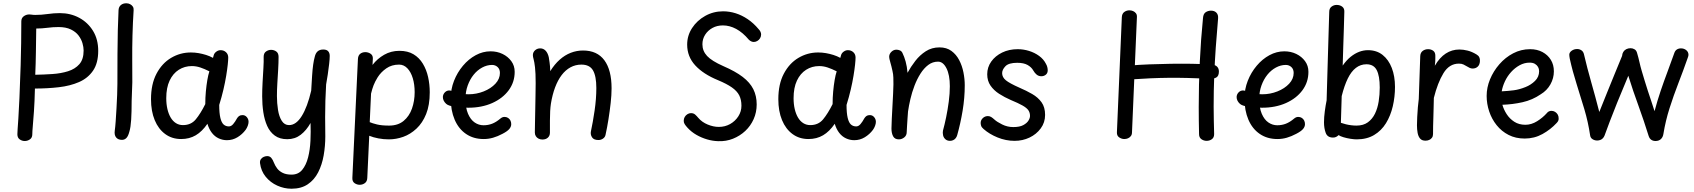

<svg xmlns="http://www.w3.org/2000/svg" viewBox="-20 -845 10330 1171"><path d="M131 15Q114 15 100 5Q86 -5 86 -26Q86 -36 87.5 -57.5Q89 -79 92 -123.5Q95 -168 98.5 -246Q102 -324 106 -447Q108 -515 109 -582Q110 -649 110 -715Q110 -735 125 -746Q140 -757 159 -757Q167 -757 174.5 -755.5Q182 -754 195 -754Q233 -754 270.5 -759.5Q308 -765 345 -765Q410 -765 463 -736.5Q516 -708 547.5 -656.5Q579 -605 579 -535Q579 -460 547.5 -414Q516 -368 462 -344.5Q408 -321 338.5 -313Q269 -305 193 -305Q191 -222 187 -165.5Q183 -109 180 -75.5Q177 -42 177 -26Q177 -5 162.5 5Q148 15 131 15ZM195 -389Q248 -390 300 -393.5Q352 -397 395 -410.5Q438 -424 464 -453.5Q490 -483 490 -537Q490 -557 483 -581.5Q476 -606 459 -628.5Q442 -651 412 -665.5Q382 -680 337 -680Q303 -680 269 -675.5Q235 -671 201 -671Q200 -600 199 -528.5Q198 -457 195 -389Z M703 -783Q704 -803 717 -814Q730 -825 750 -825Q763 -825 773.5 -819.5Q784 -814 790 -805Q796 -796 795 -783Q790 -706 788 -629Q786 -552 786.5 -479.5Q787 -407 787 -343L783 -230Q783 -162 780 -115Q777 -68 769 -42Q762 -15 751 -3.5Q740 8 724 8Q700 8 688 -7Q676 -22 680 -49Q683 -69 685.5 -105Q688 -141 690.5 -184Q693 -227 694.5 -266.5Q696 -306 696 -333Q696 -438 696.5 -517Q697 -596 698.5 -660Q700 -724 703 -783Z M901 -240Q901 -332 934.5 -395.5Q968 -459 1023.5 -492Q1079 -525 1144 -525Q1168 -525 1191 -521Q1214 -517 1236.5 -510Q1259 -503 1279 -492L1284 -510Q1288 -522 1300 -530.5Q1312 -539 1325 -539Q1345 -539 1358.5 -526.5Q1372 -514 1372 -494Q1372 -479 1369 -450.5Q1366 -422 1359.5 -382.5Q1353 -343 1342.5 -298Q1332 -253 1317 -205Q1317 -155 1324 -126Q1331 -97 1344 -85.5Q1357 -74 1376 -74Q1390 -74 1402 -88Q1414 -102 1426 -124Q1431 -132 1438.5 -137.5Q1446 -143 1459 -143Q1475 -143 1485.5 -130.5Q1496 -118 1496 -102Q1496 -91 1491 -77.5Q1486 -64 1478 -53Q1458 -26 1428.5 -8Q1399 10 1364 10Q1338 10 1314 -1Q1290 -12 1272.5 -34.5Q1255 -57 1245 -90Q1213 -43 1174 -20Q1135 3 1085 3Q1029 3 987.5 -27.5Q946 -58 923.5 -112.5Q901 -167 901 -240ZM994 -246Q994 -210 1001 -180Q1008 -150 1021 -128Q1034 -106 1053 -94Q1072 -82 1096 -82Q1145 -82 1174 -117Q1203 -152 1232 -210Q1232 -249 1235.5 -287Q1239 -325 1244.5 -357Q1250 -389 1257 -410Q1227 -425 1201.5 -433.5Q1176 -442 1150 -442Q1106 -442 1070.5 -419.5Q1035 -397 1014.5 -353.5Q994 -310 994 -246Z M1588 -498Q1588 -521 1602.5 -531Q1617 -541 1633 -541Q1651 -541 1665 -531Q1679 -521 1679 -498Q1679 -462 1676.5 -420.5Q1674 -379 1671.5 -337.5Q1669 -296 1669 -259Q1669 -216 1675.5 -175Q1682 -134 1698.5 -108Q1715 -82 1743 -82Q1786 -82 1820.5 -137.5Q1855 -193 1878 -292Q1881 -344 1883.5 -383Q1886 -422 1890 -450.5Q1894 -479 1900 -500Q1905 -521 1917.5 -532Q1930 -543 1952 -543Q1972 -543 1981.5 -532.5Q1991 -522 1991 -504Q1991 -486 1987.5 -455Q1984 -424 1979 -390.5Q1974 -357 1969 -330Q1966 -281 1964.5 -231Q1963 -181 1963 -131Q1963 -103 1963.5 -73Q1964 -43 1964 -13Q1964 46 1954 103Q1944 160 1920.5 206Q1897 252 1857 279Q1817 306 1758 306Q1713 306 1671 287Q1629 268 1600.5 233Q1572 198 1566 151Q1564 136 1571 126Q1578 116 1589 111.5Q1600 107 1610 107Q1625 107 1634.5 118Q1644 129 1651 148Q1658 166 1670.5 182.5Q1683 199 1704.5 209.5Q1726 220 1758 220Q1799 220 1823 191Q1847 162 1859 115Q1871 68 1873.5 13Q1876 -42 1874 -95Q1849 -50 1814 -23Q1779 4 1732 4Q1686 4 1656 -18Q1626 -40 1609.5 -77Q1593 -114 1586 -160.5Q1579 -207 1579 -257Q1579 -298 1581.5 -343.5Q1584 -389 1586.5 -430Q1589 -471 1588 -498Z M2163 -485Q2164 -507 2177 -517Q2190 -527 2208 -527Q2226 -527 2240.5 -517Q2255 -507 2254 -487Q2253 -478 2253 -468.5Q2253 -459 2252 -449Q2281 -487 2323 -511Q2365 -535 2416 -535Q2467 -535 2502 -514Q2537 -493 2559 -456.5Q2581 -420 2591 -375Q2601 -330 2601 -282Q2601 -204 2579 -149.5Q2557 -95 2520 -60.5Q2483 -26 2439.5 -10.5Q2396 5 2352 5Q2319 5 2287.5 -1Q2256 -7 2232 -17L2220 241Q2219 262 2205 272Q2191 282 2174 282Q2157 282 2142.5 272Q2128 262 2129 240ZM2235 -100Q2251 -93 2279.5 -86Q2308 -79 2353 -79Q2407 -79 2441.5 -107.5Q2476 -136 2492.5 -182.5Q2509 -229 2509 -283Q2509 -330 2497.5 -368Q2486 -406 2464.5 -428.5Q2443 -451 2414 -451Q2369 -451 2336 -428Q2303 -405 2283 -373Q2267 -347 2258.5 -325Q2250 -303 2243 -274Q2241 -231 2239 -187.5Q2237 -144 2235 -100Z M2701 -212Q2692 -220 2686.5 -230.5Q2681 -241 2681 -254Q2682 -271 2694.5 -283Q2707 -295 2725 -293Q2733 -292 2743.5 -286.5Q2754 -281 2776 -275.5Q2798 -270 2838 -270Q2886 -270 2930 -287.5Q2974 -305 3001.5 -334.5Q3029 -364 3029 -400Q3029 -423 3015 -436Q3001 -449 2981 -449Q2950 -449 2920.5 -433Q2891 -417 2868.5 -389Q2846 -361 2832.5 -323.5Q2819 -286 2819 -243Q2819 -187 2834.5 -151Q2850 -115 2875 -98Q2900 -81 2929 -81Q2957 -81 2981.5 -90.5Q3006 -100 3032 -122Q3038 -127 3044 -129.5Q3050 -132 3057 -132Q3069 -132 3078.5 -126Q3088 -120 3093 -110Q3098 -100 3098 -88Q3098 -72 3086 -58Q3074 -44 3045 -29Q3015 -13 2987 -5Q2959 3 2930 3Q2868 3 2822.5 -28Q2777 -59 2753 -115Q2729 -171 2729 -245Q2729 -301 2749 -352Q2769 -403 2803.5 -444Q2838 -485 2881.5 -508.5Q2925 -532 2972 -532Q3012 -532 3045 -516Q3078 -500 3098.5 -472Q3119 -444 3119 -407Q3119 -344 3082.5 -294.5Q3046 -245 2982 -216.5Q2918 -188 2836 -188Q2814 -188 2792 -189.5Q2770 -191 2751.5 -194Q2733 -197 2720 -201.5Q2707 -206 2701 -212Z M3247 -338Q3247 -401 3243 -434.5Q3239 -468 3234.5 -483.5Q3230 -499 3230 -509Q3230 -526 3243 -538Q3256 -550 3275 -550Q3294 -550 3307.5 -536Q3321 -522 3327 -496Q3329 -483 3332 -463Q3335 -443 3336 -411Q3362 -453 3393.5 -481Q3425 -509 3461 -523Q3497 -537 3536 -537Q3622 -537 3666 -477.5Q3710 -418 3710 -306Q3710 -266 3704.5 -217Q3699 -168 3691 -117.5Q3683 -67 3673 -22Q3670 -8 3657.5 0.5Q3645 9 3630 9Q3601 9 3590.5 -8Q3580 -25 3584 -44Q3596 -99 3606.5 -171Q3617 -243 3617 -308Q3617 -381 3596.5 -416Q3576 -451 3526 -451Q3490 -451 3459.5 -434.5Q3429 -418 3405.5 -387Q3382 -356 3365.5 -312Q3349 -268 3340 -213Q3337 -193 3335.5 -167.5Q3334 -142 3334 -110Q3334 -78 3334 -36Q3334 -17 3321.5 -5.5Q3309 6 3288 6Q3275 6 3264.5 0.5Q3254 -5 3248 -14.5Q3242 -24 3242 -37Q3242 -63 3243 -99.5Q3244 -136 3244.5 -178Q3245 -220 3246 -261.5Q3247 -303 3247 -338Z M4607 -667Q4614 -660 4618 -651.5Q4622 -643 4622 -635Q4622 -622 4615.5 -611.5Q4609 -601 4598.5 -595Q4588 -589 4577 -589Q4570 -589 4562 -592.5Q4554 -596 4547 -603Q4510 -647 4470 -668.5Q4430 -690 4389 -690Q4353 -690 4325 -674.5Q4297 -659 4280.5 -633Q4264 -607 4264 -575Q4264 -534 4292.5 -503.5Q4321 -473 4391 -442Q4465 -410 4509.5 -376Q4554 -342 4574.5 -301Q4595 -260 4595 -208Q4595 -160 4576.5 -118.5Q4558 -77 4525.5 -46.5Q4493 -16 4450.5 1Q4408 18 4360 16Q4326 15 4292 5Q4258 -5 4227.5 -22.5Q4197 -40 4174 -65Q4161 -79 4155.5 -88.5Q4150 -98 4150 -108Q4150 -121 4156 -131.5Q4162 -142 4172.5 -148.5Q4183 -155 4194 -155Q4210 -155 4220 -146Q4230 -137 4239 -126Q4261 -100 4296 -85.5Q4331 -71 4364 -71Q4402 -71 4433 -88.5Q4464 -106 4483 -135.5Q4502 -165 4502 -200Q4502 -237 4488.5 -263.5Q4475 -290 4443.5 -312Q4412 -334 4359 -356Q4269 -393 4220 -446.5Q4171 -500 4171 -573Q4171 -628 4201 -674Q4231 -720 4281 -748Q4331 -776 4390 -776Q4429 -776 4467 -764Q4505 -752 4540.5 -728Q4576 -704 4607 -667Z M4727 -240Q4727 -332 4760.5 -395.5Q4794 -459 4849.5 -492Q4905 -525 4970 -525Q4994 -525 5017 -521Q5040 -517 5062.5 -510Q5085 -503 5105 -492L5110 -510Q5114 -522 5126 -530.5Q5138 -539 5151 -539Q5171 -539 5184.5 -526.5Q5198 -514 5198 -494Q5198 -479 5195 -450.5Q5192 -422 5185.5 -382.5Q5179 -343 5168.5 -298Q5158 -253 5143 -205Q5143 -155 5150 -126Q5157 -97 5170 -85.5Q5183 -74 5202 -74Q5216 -74 5228 -88Q5240 -102 5252 -124Q5257 -132 5264.5 -137.5Q5272 -143 5285 -143Q5301 -143 5311.5 -130.5Q5322 -118 5322 -102Q5322 -91 5317 -77.5Q5312 -64 5304 -53Q5284 -26 5254.5 -8Q5225 10 5190 10Q5164 10 5140 -1Q5116 -12 5098.5 -34.5Q5081 -57 5071 -90Q5039 -43 5000 -20Q4961 3 4911 3Q4855 3 4813.5 -27.5Q4772 -58 4749.5 -112.5Q4727 -167 4727 -240ZM4820 -246Q4820 -210 4827 -180Q4834 -150 4847 -128Q4860 -106 4879 -94Q4898 -82 4922 -82Q4971 -82 5000 -117Q5029 -152 5058 -210Q5058 -249 5061.5 -287Q5065 -325 5070.5 -357Q5076 -389 5083 -410Q5053 -425 5027.5 -433.5Q5002 -442 4976 -442Q4932 -442 4896.5 -419.5Q4861 -397 4840.5 -353.5Q4820 -310 4820 -246Z M5403 -498Q5403 -516 5416.5 -529Q5430 -542 5447 -542Q5458 -542 5468.5 -537.5Q5479 -533 5484 -522Q5495 -500 5503.5 -469.5Q5512 -439 5515 -401Q5535 -438 5562.5 -473.5Q5590 -509 5626.5 -532.5Q5663 -556 5710 -556Q5753 -556 5782.5 -534.5Q5812 -513 5830 -478.5Q5848 -444 5856 -403.5Q5864 -363 5864 -325Q5864 -248 5851 -170Q5838 -92 5818 -21Q5815 -10 5808.5 -2Q5802 6 5793 10Q5784 14 5774 14Q5755 14 5743.5 2Q5732 -10 5731 -26Q5730 -30 5730 -35Q5730 -40 5731 -48Q5741 -84 5750.5 -130Q5760 -176 5766.5 -225.5Q5773 -275 5773 -319Q5773 -388 5752.5 -428.5Q5732 -469 5701 -469Q5668 -469 5641.5 -449Q5615 -429 5594 -396Q5573 -363 5557.5 -322.5Q5542 -282 5532.5 -241Q5523 -200 5518 -165Q5517 -148 5515 -123.5Q5513 -99 5512 -76.5Q5511 -54 5510 -39Q5510 -19 5495 -7Q5480 5 5462 5Q5437 5 5427 -14Q5417 -33 5417 -61Q5417 -84 5419 -120.5Q5421 -157 5423 -197.5Q5425 -238 5427 -273.5Q5429 -309 5429 -330Q5429 -350 5428.5 -371.5Q5428 -393 5423 -413Q5417 -441 5410 -465Q5403 -489 5403 -498Z M6359 -456Q6365 -446 6367.5 -435.5Q6370 -425 6370 -416Q6370 -399 6358.5 -389.5Q6347 -380 6331 -380Q6315 -380 6303 -389.5Q6291 -399 6282 -415Q6271 -435 6247.5 -448.5Q6224 -462 6184 -462Q6132 -462 6112 -441Q6092 -420 6092 -399Q6092 -374 6114.5 -355.5Q6137 -337 6198 -310Q6240 -292 6275.5 -271.5Q6311 -251 6332.5 -221Q6354 -191 6354 -144Q6354 -98 6327.5 -62Q6301 -26 6259 -6Q6217 14 6168 14Q6115 14 6064.5 -6.5Q6014 -27 5979 -58Q5967 -68 5964 -77.5Q5961 -87 5961 -95Q5961 -112 5974 -124.5Q5987 -137 6005 -137Q6016 -137 6025 -131.5Q6034 -126 6046 -115Q6060 -102 6092 -86Q6124 -70 6160 -70Q6199 -70 6221 -82Q6243 -94 6252.5 -109.5Q6262 -125 6262 -138Q6262 -158 6252 -172.5Q6242 -187 6216.5 -201.5Q6191 -216 6145 -235Q6106 -252 6073.5 -273Q6041 -294 6021 -323Q6001 -352 6001 -392Q6001 -435 6025.5 -469.5Q6050 -504 6092 -524.5Q6134 -545 6187 -545Q6222 -545 6256 -534.5Q6290 -524 6317.5 -504Q6345 -484 6359 -456Z M6822 -740Q6823 -762 6837 -772Q6851 -782 6868 -782Q6880 -782 6890.5 -777.5Q6901 -773 6908 -764Q6915 -755 6914 -740L6884 -38Q6884 -24 6877 -15Q6870 -6 6859.5 -1.5Q6849 3 6837 3Q6821 3 6806 -7Q6791 -17 6792 -38ZM6866 -360Q6841 -359 6829 -370Q6817 -381 6817 -399Q6817 -422 6831 -433Q6845 -444 6867 -445Q6926 -450 6990.5 -452.5Q7055 -455 7120.5 -456Q7186 -457 7249.5 -456Q7313 -455 7371 -451Q7391 -450 7402.5 -439Q7414 -428 7414 -409Q7414 -381 7397.5 -372Q7381 -363 7354 -364Q7281 -368 7222.5 -369.5Q7164 -371 7110 -370.5Q7056 -370 6997.5 -367.5Q6939 -365 6866 -360ZM7317 -735Q7319 -761 7333.5 -770.5Q7348 -780 7366 -780Q7387 -780 7399 -767.5Q7411 -755 7409 -732Q7401 -642 7395 -556.5Q7389 -471 7385.5 -382Q7382 -293 7382 -194Q7382 -152 7383 -110Q7384 -68 7385 -27Q7385 -6 7371 4Q7357 14 7339 14Q7322 14 7307.5 4Q7293 -6 7293 -27Q7292 -68 7291.5 -109Q7291 -150 7291 -192Q7291 -330 7297.5 -467.5Q7304 -605 7317 -735Z M7542 -212Q7533 -220 7527.5 -230.5Q7522 -241 7522 -254Q7523 -271 7535.5 -283Q7548 -295 7566 -293Q7574 -292 7584.5 -286.5Q7595 -281 7617 -275.5Q7639 -270 7679 -270Q7727 -270 7771 -287.5Q7815 -305 7842.5 -334.5Q7870 -364 7870 -400Q7870 -423 7856 -436Q7842 -449 7822 -449Q7791 -449 7761.5 -433Q7732 -417 7709.5 -389Q7687 -361 7673.5 -323.5Q7660 -286 7660 -243Q7660 -187 7675.5 -151Q7691 -115 7716 -98Q7741 -81 7770 -81Q7798 -81 7822.5 -90.5Q7847 -100 7873 -122Q7879 -127 7885 -129.5Q7891 -132 7898 -132Q7910 -132 7919.5 -126Q7929 -120 7934 -110Q7939 -100 7939 -88Q7939 -72 7927 -58Q7915 -44 7886 -29Q7856 -13 7828 -5Q7800 3 7771 3Q7709 3 7663.5 -28Q7618 -59 7594 -115Q7570 -171 7570 -245Q7570 -301 7590 -352Q7610 -403 7644.5 -444Q7679 -485 7722.5 -508.5Q7766 -532 7813 -532Q7853 -532 7886 -516Q7919 -500 7939.5 -472Q7960 -444 7960 -407Q7960 -344 7923.5 -294.5Q7887 -245 7823 -216.5Q7759 -188 7677 -188Q7655 -188 7633 -189.5Q7611 -191 7592.5 -194Q7574 -197 7561 -201.5Q7548 -206 7542 -212Z M8087 -773Q8087 -794 8101 -804.5Q8115 -815 8132 -815Q8152 -815 8166 -804.5Q8180 -794 8179 -773Q8178 -720 8176 -667.5Q8174 -615 8172.5 -560.5Q8171 -506 8169 -445Q8192 -478 8217.5 -498.5Q8243 -519 8269.5 -529Q8296 -539 8323 -539Q8376 -539 8412.5 -510Q8449 -481 8468.5 -430.5Q8488 -380 8488 -315Q8488 -254 8474.5 -196.5Q8461 -139 8433 -93.5Q8405 -48 8360.5 -21.5Q8316 5 8254 5Q8239 5 8216.5 1.5Q8194 -2 8174 -8Q8154 -14 8144 -21Q8137 -14 8129 -10Q8121 -6 8110 -6Q8076 -6 8065.5 -34.5Q8055 -63 8055 -99Q8055 -130 8060 -167Q8065 -204 8071 -233Q8073 -303 8075 -371.5Q8077 -440 8079 -507.5Q8081 -575 8083 -641.5Q8085 -708 8087 -773ZM8158 -96Q8172 -91 8188.5 -87Q8205 -83 8221.5 -81Q8238 -79 8253 -79Q8295 -79 8322.5 -99Q8350 -119 8366 -152Q8382 -185 8388.5 -226.5Q8395 -268 8395 -311Q8395 -382 8376.5 -417.5Q8358 -453 8314 -453Q8278 -453 8249.5 -431Q8221 -409 8200 -366Q8179 -323 8163 -259Z M8642 -503Q8643 -524 8657 -534.5Q8671 -545 8690 -545Q8708 -545 8721 -535.5Q8734 -526 8734 -506Q8734 -500 8734 -490.5Q8734 -481 8733.5 -469.5Q8733 -458 8731 -444Q8760 -494 8797.5 -518.5Q8835 -543 8881 -543Q8904 -543 8930.5 -536.5Q8957 -530 8985 -513Q8997 -506 9002 -496Q9007 -486 9006 -472Q9005 -450 8992.5 -438.5Q8980 -427 8962 -427Q8952 -427 8943.5 -431Q8935 -435 8927 -440Q8917 -446 8906 -451.5Q8895 -457 8878 -457Q8819 -457 8783.5 -398.5Q8748 -340 8725 -248Q8724 -214 8723.5 -184.5Q8723 -155 8722 -128Q8721 -101 8720.5 -76Q8720 -51 8720 -27Q8720 -14 8713.5 -5Q8707 4 8696.5 8.5Q8686 13 8674 13Q8652 13 8641 0Q8630 -13 8626 -34.5Q8622 -56 8622 -81Q8622 -101 8623.5 -131Q8625 -161 8627.5 -191Q8630 -221 8633 -241Z M9279 0Q9224 0 9181 -22Q9138 -44 9108 -81.5Q9078 -119 9062.5 -165.5Q9047 -212 9047 -260Q9047 -311 9067.5 -361Q9088 -411 9124.5 -453Q9161 -495 9209 -520Q9257 -545 9312 -545Q9355 -545 9387.5 -527.5Q9420 -510 9438.5 -480Q9457 -450 9457 -410Q9457 -368 9436 -330.5Q9415 -293 9377 -270Q9326 -235 9265.5 -221.5Q9205 -208 9143 -206Q9151 -177 9169 -149Q9187 -121 9215.5 -102.5Q9244 -84 9283 -84Q9320 -84 9354.5 -105.5Q9389 -127 9414 -155Q9420 -163 9427.5 -166Q9435 -169 9442 -169Q9454 -169 9464 -163Q9474 -157 9480 -147Q9486 -137 9486 -125Q9487 -117 9484 -109.5Q9481 -102 9474 -95Q9437 -55 9387.5 -27.5Q9338 0 9279 0ZM9139 -288Q9179 -290 9213 -294.5Q9247 -299 9284 -314Q9317 -327 9342 -351.5Q9367 -376 9367 -411Q9367 -425 9360.5 -436.5Q9354 -448 9341.5 -455.5Q9329 -463 9309 -463Q9277 -463 9248 -447Q9219 -431 9196 -405.5Q9173 -380 9158.5 -349Q9144 -318 9139 -288Z M10077 15Q10062 15 10051 7.5Q10040 0 10035 -16Q10021 -61 10005.5 -107Q9990 -153 9973.5 -198.5Q9957 -244 9941 -290.5Q9925 -337 9911 -383Q9870 -286 9842.5 -217.5Q9815 -149 9797 -101.5Q9779 -54 9766 -18Q9762 -8 9755 -1Q9748 6 9739 9Q9730 12 9721 12Q9706 12 9693 4Q9680 -4 9678 -20Q9666 -101 9643 -178.5Q9620 -256 9595.5 -333Q9571 -410 9554 -487Q9553 -495 9552 -499.5Q9551 -504 9551 -511Q9551 -525 9565.5 -535.5Q9580 -546 9599 -546Q9613 -546 9624.5 -538.5Q9636 -531 9640 -516Q9650 -472 9661.5 -429Q9673 -386 9685 -343Q9697 -300 9709.5 -255Q9722 -210 9734 -162Q9759 -224 9782 -281.5Q9805 -339 9828 -394.5Q9851 -450 9873 -504Q9874 -518 9880.5 -528.5Q9887 -539 9898.5 -545Q9910 -551 9925 -551Q9938 -551 9949.5 -544Q9961 -537 9965 -520Q9973 -493 9979 -466Q9985 -439 9993 -412Q10002 -382 10011 -352Q10020 -322 10030 -291.5Q10040 -261 10050.5 -230Q10061 -199 10071 -167Q10088 -231 10108 -290Q10128 -349 10149.5 -406Q10171 -463 10191 -520Q10196 -536 10207 -543Q10218 -550 10232 -550Q10251 -550 10264.5 -539Q10278 -528 10278 -510Q10278 -506 10276.5 -501.5Q10275 -497 10273 -491Q10246 -414 10216.5 -338Q10187 -262 10162.5 -185Q10138 -108 10125 -28Q10122 -8 10109.5 3.5Q10097 15 10077 15Z"/></svg>

Font: Playpen Sans Hebrew
Style: Regular
Weight: 400
Designer: Tom Grace, Laura Meseguer, Veronika Burian, José Scaglione
Foundry: TypeTogether
Version: Version 2.000